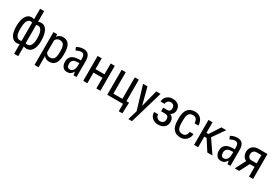

<svg xmlns="http://www.w3.org/2000/svg" viewBox="88 -2034 5106 3521"><g transform="rotate(30 2641.5 -273.5)"><path d="M135.3 -244.1Q135.3 -154.3 159.9 -108.9Q184.6 -63.5 232.4 -63.5Q252 -63.5 267.1 -68.8V-458Q249.5 -463.9 233.4 -463.9Q185.1 -463.9 160.2 -410.9Q135.3 -357.9 135.3 -244.1ZM493.7 -254.4Q493.7 -354 466.8 -408.9Q439.9 -463.9 391.1 -463.9Q370.1 -463.9 353.5 -456.5V-69.3Q368.7 -63.5 392.1 -63.5Q440.4 -63.5 467 -110.4Q493.7 -157.2 493.7 -254.4ZM48.8 -254.4Q48.8 -386.2 91.8 -462.2Q134.8 -538.1 210.4 -538.1Q241.7 -538.1 267.1 -527.3V-750H353.5V-524.4Q380.9 -538.1 417.5 -538.1Q493.7 -538.1 536.6 -462.4Q579.6 -386.7 579.6 -244.1Q579.6 -125.5 536.6 -57.6Q493.7 10.3 418.5 10.3Q381.3 10.3 353.5 -2.4V203.1H267.1V0Q240.2 10.3 210 10.3Q134.8 10.3 91.8 -58.3Q48.8 -127 48.8 -254.4Z M978 -223.6V-273.4Q978 -356.4 951.7 -396Q925.8 -435.1 868.2 -434.6Q809.6 -434.6 778.8 -377.9V-120.1Q809.1 -64.5 869.1 -64.5Q924.8 -64.5 951.2 -103.5Q977.5 -142.6 978 -223.6ZM1063.5 -281.2V-227.1Q1063.5 -107.9 1020 -49.3Q976.6 9.3 895.5 9.3Q820.8 9.3 778.8 -43.9V190.9V192.9H776.9H695.3H693.4V190.9V-500V-502H695.3H769.5H771.5V-500L775.4 -450.2Q817.9 -511.2 894 -511.2Q979 -511.2 1020.5 -453.1Q1062 -395.5 1063.5 -281.2Z M1389.2 -200.7V-247.1L1340.8 -244.1Q1281.7 -241.2 1255.9 -215.8Q1230 -190.4 1230 -142.6Q1230 -98.6 1247.1 -78.1Q1264.2 -57.6 1294.4 -57.6Q1336.4 -57.6 1362.8 -94.2Q1389.2 -131.3 1389.2 -200.7ZM1327.6 -511.2Q1402.3 -511.2 1437 -467.3Q1471.2 -423.3 1471.2 -339.4V-2V0H1469.7H1410.2H1408.7L1408.2 -1.5L1396.5 -70.3Q1384.8 -49.8 1372.1 -35.2Q1359.4 -20.5 1344.7 -10.7Q1315.4 9.3 1270 9.3Q1210.4 9.3 1178.2 -33.7Q1146.5 -76.7 1147 -141.1Q1147 -216.3 1193.4 -257.3Q1239.7 -298.3 1328.6 -301.8L1389.2 -304.7V-334.5Q1389.2 -393.6 1371.6 -418.9Q1354 -444.3 1317.4 -443.8Q1292.5 -443.8 1266.6 -435.1Q1240.7 -426.3 1213.9 -411.6L1211.9 -410.6L1211.4 -412.6L1187 -470.2L1186.5 -471.7L1188 -472.7Q1216.8 -490.2 1252.7 -500.7Q1288.6 -511.2 1327.6 -511.2Z M1976.6 0H1890.6V-225.6H1700.2V0H1613.3V-528.3H1700.2V-299.3H1890.6V-528.3H1976.6Z M2122.1 -528.3H2209V-73.7H2399.9V-528.3H2485.8V-73.7H2541.5L2532.7 156.7H2456.1V0H2122.1Z M2680.2 192.9ZM2756.8 192.9ZM2756.8 192.9H2680.2L2739.7 -5.9L2591.8 -499.5L2590.8 -502H2593.3H2683.1H2684.6V-500.5L2777.8 -142.1L2869.1 -500.5V-502H2870.6H2958H2960.4L2960 -499.5Z M3368.2 -384.3Q3368.2 -348.6 3350.1 -318.8Q3332 -289.1 3298.8 -271.5Q3376.5 -239.7 3376.5 -148.4Q3376.5 -74.7 3328.4 -32.7Q3280.3 9.3 3201.7 9.3Q3124 9.3 3074 -35.4Q3023.9 -80.1 3023.9 -156.2H3109.4Q3109.4 -117.2 3135.7 -89.8Q3162.1 -62.5 3201.7 -62.5Q3241.7 -62.5 3265.9 -86.4Q3290 -110.4 3290 -148.4Q3290 -192.9 3270.3 -212.2Q3250.5 -231.4 3208 -231.4H3128.9V-307.6H3213.9Q3282.2 -310.1 3282.2 -383.8Q3282.2 -420.9 3261 -442.6Q3239.7 -464.4 3202.1 -464.4Q3165.5 -464.4 3140.9 -439.9Q3116.2 -415.5 3116.2 -380.9H3030.8Q3030.8 -449.7 3079.6 -493.7Q3128.4 -537.6 3202.1 -537.6Q3280.8 -537.6 3324.5 -497.6Q3368.2 -457.5 3368.2 -384.3Z M3673.8 -64Q3716.8 -64 3742.7 -90.6Q3768.6 -117.2 3771 -166.5H3852.5Q3849.6 -90.3 3798.6 -40.3Q3747.6 9.8 3673.8 9.8Q3575.7 9.8 3524.2 -52Q3472.7 -113.8 3472.7 -235.8V-293.9Q3472.7 -413.6 3523.9 -475.8Q3575.2 -538.1 3673.3 -538.1Q3754.4 -538.1 3802 -486.8Q3849.6 -435.5 3852.5 -346.7H3771Q3768.1 -405.3 3742.9 -434.6Q3717.8 -463.9 3673.3 -463.9Q3615.7 -463.9 3587.9 -426Q3560.1 -388.2 3559.1 -301.8V-234.4Q3559.1 -141.1 3586.7 -102.5Q3614.3 -64 3673.8 -64Z M4095.7 -225.1H4046.9V0H3960.4V-528.3H4046.9V-304.7H4089.8L4233.9 -528.3H4336.9L4160.6 -276.9L4349.6 0H4241.2Z M4648.4 -200.7V-247.1L4600.1 -244.1Q4541 -241.2 4515.1 -215.8Q4489.3 -190.4 4489.3 -142.6Q4489.3 -98.6 4506.3 -78.1Q4523.4 -57.6 4553.7 -57.6Q4595.7 -57.6 4622.1 -94.2Q4648.4 -131.3 4648.4 -200.7ZM4586.9 -511.2Q4661.6 -511.2 4696.3 -467.3Q4730.5 -423.3 4730.5 -339.4V-2V0H4729H4669.4H4668L4667.5 -1.5L4655.8 -70.3Q4644 -49.8 4631.3 -35.2Q4618.7 -20.5 4604 -10.7Q4574.7 9.3 4529.3 9.3Q4469.7 9.3 4437.5 -33.7Q4405.8 -76.7 4406.2 -141.1Q4406.2 -216.3 4452.6 -257.3Q4499 -298.3 4587.9 -301.8L4648.4 -304.7V-334.5Q4648.4 -393.6 4630.9 -418.9Q4613.3 -444.3 4576.7 -443.8Q4551.8 -443.8 4525.9 -435.1Q4500 -426.3 4473.1 -411.6L4471.2 -410.6L4470.7 -412.6L4446.3 -470.2L4445.8 -471.7L4447.3 -472.7Q4476.1 -490.2 4512 -500.7Q4547.9 -511.2 4586.9 -511.2Z M4935.1 -366.2Q4935.1 -327.1 4956.1 -303.5Q4977.1 -279.8 5012.7 -279.8H5123.5V-455.1H5020.5Q4981.9 -455.1 4958.5 -430.4Q4935.1 -405.8 4935.1 -366.2ZM5210 -528.3V0H5123.5V-205.6H5021.5L4915 0H4822.3L4936.5 -220.7Q4893.6 -239.3 4871.1 -277.8Q4848.6 -316.4 4848.6 -367.2Q4848.6 -439.9 4895.5 -484.1Q4942.4 -528.3 5021.5 -528.3Z"/></g></svg>

Font: MAUL Condensed
Style: Condensed Regular
Weight: 400
Designer: MAUL
Version: Version 1.0; 2020; ttfautohint (v1.8.3)